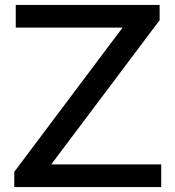

<svg xmlns="http://www.w3.org/2000/svg" viewBox="-20 -760 712 780"><path d="M38 0V-62L478 -648H44V-740H628.5V-678L188 -92H635V0Z"/></svg>

Font: Encode Sans Exp Md
Style: Regular
Weight: 500
Width: 7
Designer: Multiple Designers
Foundry: Impallari Type
Version: Version 3.002; ttfautohint (v1.8.3) -l 8 -r 50 -G 200 -x 14 